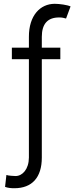

<svg xmlns="http://www.w3.org/2000/svg" viewBox="-20 -780 399 1013"><path d="M298.3 -528.4H200.6V-585.6C200.6 -654.1 231.5 -688.2 292.3 -687.9C306.8 -688.2 319.6 -685 328.5 -682.2L352.3 -746.1C335.6 -753.9 294.4 -759.9 268.8 -759.9C192.1 -759.9 132.1 -698.2 132.5 -585.6V-528.4H42.6V-467.7H132.5V51.5C132.1 112.6 98.7 148.4 62.5 148.8C55.4 148.4 23.1 147.4 13.8 143.1L6.7 206C22.4 211.6 37.6 213.1 55.8 213.1C149.5 213.1 200.6 155.9 200.6 51.5V-467.7H298.3Z"/></svg>

Font: TID UI Light
Style: Regular
Weight: 300
Designer: The TID Project Authors
Foundry: Bakken & Bæck
Version: Version 1.001;hotconv 1.0.109;makeotfexe 2.5.65596